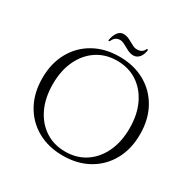

<svg xmlns="http://www.w3.org/2000/svg" viewBox="-188 -1031 1213 1224"><g transform="rotate(30 419.0 -419.0)"><path d="M429 -714Q536 -714 617 -668.5Q698 -623 743.5 -541Q789 -459 789 -350Q789 -241 743.5 -159Q698 -77 617 -31.5Q536 14 429 14Q323 14 242 -31.5Q161 -77 115.5 -159Q70 -241 70 -350Q70 -459 115.5 -541Q161 -623 242 -668.5Q323 -714 429 -714ZM429 -16Q514 -16 577.5 -58Q641 -100 676.5 -175Q712 -250 712 -350Q712 -450 676.5 -525Q641 -600 577.5 -642Q514 -684 429 -684Q345 -684 281.5 -642Q218 -600 182.5 -525Q147 -450 147 -350Q147 -250 182.5 -175Q218 -100 281.5 -58Q345 -16 429 -16ZM314 -767H324Q330 -781 337.5 -790Q345 -799 355.5 -803.5Q366 -808 378 -808Q395 -808 414.5 -797Q434 -786 456 -775Q478 -764 499 -764Q512 -764 523 -769.5Q534 -775 542.5 -785Q551 -795 556.5 -810Q562 -825 564 -843H554Q550 -832 542 -824Q534 -816 523.5 -812.5Q513 -809 499 -809Q482 -809 463 -820Q444 -831 422.5 -841.5Q401 -852 378 -852Q366 -852 355.5 -846Q345 -840 337 -829Q329 -818 323 -802.5Q317 -787 314 -767Z"/></g></svg>

Font: Cinzel
Style: Regular
Weight: 400
Designer: Natanael Gama
Version: Version 2.000